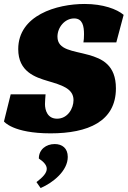

<svg xmlns="http://www.w3.org/2000/svg" viewBox="-27 -665 644 969"><path d="M560 -451 597 -590C563 -619 493 -645 400 -645C259 -645 65 -588 65 -417C65 -303 151 -275 215 -256C282 -236 344 -219 344 -160C344 -118 315 -66 261 -66C213 -66 200 -108 200 -140C200 -152 202 -177 203 -189H27L-7 -52C-7 -52 38 8 228 8C417 8 558 -52 558 -219C558 -337 488 -369 420 -388C341 -410 263 -412 263 -480C263 -527 300 -572 347 -572C390 -572 397 -533 397 -492C397 -476 396 -461 394 -451ZM315 127C315 83 287 62 249 62C206 62 169 89 169 135C196 153 209 170 209 187C209 208 190 229 157 254L178 284C241 257 315 197 315 127Z"/></svg>

Font: Racing Sans One
Style: Regular
Weight: 400
Designer: Pablo Impallari, Rodrigo Fuenzalida
Foundry: Pablo Impallari, Rodrigo Fuenzalida
Version: Version 1.001